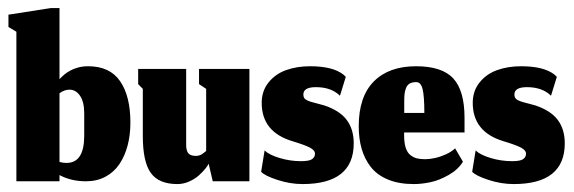

<svg xmlns="http://www.w3.org/2000/svg" viewBox="-20 -457 1446 484"><path d="M196.7 0Q224.3 0 245.8 -11.5Q267.3 -23 281 -43.3Q294.7 -63.7 301.7 -90.2Q308.7 -116.7 308.7 -148Q308.7 -214.7 282.8 -252.3Q257 -290 202 -290Q189 -290 177.5 -287Q166 -284 157 -279Q148 -274 141.7 -268.7Q135.3 -263.3 130 -257.3V-436.7H108.3L1.3 -420V-389L21.3 -377V0H130V-15.7Q159.3 0 196.7 0ZM147.7 -46.3Q143.7 -46.3 139.3 -46.8Q135 -47.3 130 -48.7V-222Q142.7 -231 155 -231Q171.3 -231 181.8 -215.5Q192.3 -200 192.3 -171.3V-114.7Q192.3 -46.3 147.7 -46.3Z M506 -44.3 516.3 0H608.7V-283.3H481.7V-245L499.7 -233V-76.3Q498.7 -75.7 496.8 -74.2Q495 -72.7 494.2 -72Q493.3 -71.3 491.7 -70.2Q490 -69 489 -68.3Q488 -67.7 486.3 -66.8Q484.7 -66 483.5 -65.7Q482.3 -65.3 480.7 -64.8Q479 -64.3 477.3 -64.2Q475.7 -64 473.7 -64Q459.7 -64 454.3 -71.2Q449 -78.3 449.3 -93.3V-283.3H328.3V-245L340 -233V-114.3Q340 -49 360.2 -21Q380.3 7 427.3 7Q442.3 7 457 0.5Q471.7 -6 481.7 -15.2Q491.7 -24.3 497.8 -32Q504 -39.7 506 -44.3Z M742.7 7Q871.7 7 871.7 -95.7Q871.7 -131 854 -154.7Q836.3 -178.3 797.3 -191.3Q790.3 -193.3 780.7 -195.8Q771 -198.3 765.7 -199.8Q760.3 -201.3 754.8 -203.8Q749.3 -206.3 747 -209.8Q744.7 -213.3 744.7 -218.7Q744.7 -237.3 776.3 -237.3Q815 -237.3 837 -215.7L851.7 -263.3Q851.7 -263.3 845.7 -269Q818.7 -290 761.7 -290Q728.3 -290 701.3 -280.3Q674.3 -270.7 657 -249.2Q639.7 -227.7 639.7 -197.7Q639.7 -124.3 717.3 -101Q747.3 -92 760.7 -85.2Q774 -78.3 774 -69.7Q774 -60.7 766.5 -55.7Q759 -50.7 739 -50.7Q711.3 -50.7 684.8 -58.7Q658.3 -66.7 647 -77.7L638.3 -24Q647.3 -14 679.3 -3.5Q711.3 7 742.7 7Z M1049.7 -172.3H999V-200.3Q999 -212.3 999.8 -220.2Q1000.7 -228 1003.7 -235.5Q1006.7 -243 1013 -246.5Q1019.3 -250 1029.3 -250Q1041 -250 1045.3 -232.3Q1049.7 -214.7 1049.7 -172.3ZM1023 7Q1043 7 1065 2.3Q1087 -2.3 1110.8 -15.8Q1134.7 -29.3 1147 -49.3L1127.3 -83Q1118 -74.3 1104.2 -68Q1090.3 -61.7 1076.8 -58.7Q1063.3 -55.7 1051.7 -55.7Q1039.7 -55.7 1031.3 -57.7Q1023 -59.7 1015 -65.7Q1007 -71.7 1002.8 -84.3Q998.7 -97 998.7 -116.7V-123H1151V-160Q1151 -228.3 1122.7 -259.2Q1094.3 -290 1028.7 -290Q960.3 -290 922.3 -251.7Q884.3 -213.3 884.3 -138.7Q884.3 -107.3 891.7 -81.8Q899 -56.3 914.8 -36Q930.7 -15.7 958.2 -4.3Q985.7 7 1023 7Z M1274.7 7Q1403.7 7 1403.7 -95.7Q1403.7 -131 1386 -154.7Q1368.3 -178.3 1329.3 -191.3Q1322.3 -193.3 1312.7 -195.8Q1303 -198.3 1297.7 -199.8Q1292.3 -201.3 1286.8 -203.8Q1281.3 -206.3 1279 -209.8Q1276.7 -213.3 1276.7 -218.7Q1276.7 -237.3 1308.3 -237.3Q1347 -237.3 1369 -215.7L1383.7 -263.3Q1383.7 -263.3 1377.7 -269Q1350.7 -290 1293.7 -290Q1260.3 -290 1233.3 -280.3Q1206.3 -270.7 1189 -249.2Q1171.7 -227.7 1171.7 -197.7Q1171.7 -124.3 1249.3 -101Q1279.3 -92 1292.7 -85.2Q1306 -78.3 1306 -69.7Q1306 -60.7 1298.5 -55.7Q1291 -50.7 1271 -50.7Q1243.3 -50.7 1216.8 -58.7Q1190.3 -66.7 1179 -77.7L1170.3 -24Q1179.3 -14 1211.3 -3.5Q1243.3 7 1274.7 7Z"/></svg>

Font: Jomhuria
Style: Regular
Weight: 400
Designer: Arabic design by Kourosh Beigpour, Latin design by Eben Sorkin, engineering by Lasse Fister and Khaled Hosney
Version: Version 1.0000